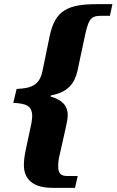

<svg xmlns="http://www.w3.org/2000/svg" viewBox="-20 -780 561 924"><path d="M232 124H341L354 67H303C272 67 260 53 260 21C260 2 262 -14 266 -30L294 -154C298 -175 306 -205 306 -225C306 -268 283 -299 224 -315L225 -321C307 -336 339 -378 353 -440L383 -581C404 -682 411 -704 466 -704H509L521 -760H445C303 -760 246 -727 220 -611L185 -441C171 -367 127 -355 60 -352L44 -285C100 -282 135 -274 135 -221C135 -212 133 -199 131 -186L108 -78C96 -25 95 -3 95 15C95 84 141 124 232 124Z"/></svg>

Font: Noto Serif SemiCondensed Extra
Style: Italic
Weight: 800
Width: 4
Italic angle: -12°
Designer: Monotype Design Team
Foundry: Monotype Imaging Inc.
Version: Version 1.901